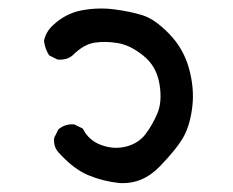

<svg xmlns="http://www.w3.org/2000/svg" viewBox="-20 -428 540 445"><path d="M255.9 -3.9Q218.8 -7.8 184.6 -22Q150.4 -36.1 115.2 -75.2Q103.5 -88.9 105.5 -108.4L115.2 -127.9Q130.9 -141.6 152.3 -139.6L171.9 -129.9Q185.5 -102.5 214.8 -91.8Q244.1 -81.1 272.5 -88.4Q300.8 -95.7 316.9 -116.7Q333 -137.7 344.7 -165Q356.4 -192.4 349.6 -233.4Q342.8 -274.4 312.5 -298.8Q282.2 -323.2 253.4 -328.1Q224.6 -333 199.2 -329.1Q173.8 -325.2 148.4 -299.8Q134.8 -288.1 113.3 -290L93.8 -299.8Q84 -315.4 82 -333Q85.9 -354.5 103.5 -370.1Q132.8 -397.5 170.9 -404.3Q209 -411.1 245.6 -406.2Q282.2 -401.4 310.5 -392.6Q338.9 -383.8 372.1 -349.6Q405.3 -315.4 418 -269.5Q430.7 -223.6 425.8 -181.6Q420.9 -139.6 406.2 -112.3Q391.6 -85 350.6 -42.5Q309.6 0 255.9 -3.9Z"/></svg>

Font: NaikaiFont
Style: Regular
Weight: 400
Version: Version 1.67